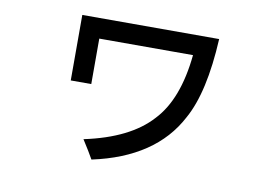

<svg xmlns="http://www.w3.org/2000/svg" viewBox="-66 -647 1132 792"><g transform="rotate(10 500.0 -250.5)"><path d="M304.7 -457V-266.6H218.8V-541H792Q780.3 -315.4 715.8 -200.2Q619.1 -15.6 359.4 40Q343.8 11.7 312.5 -37.1Q502 -77.1 590.8 -175.8Q678.7 -268.6 697.3 -457Z"/></g></svg>

Font: MotoyaLCedar
Style: W3 mono
Weight: 400
Version: Version 1.01